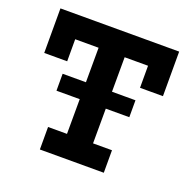

<svg xmlns="http://www.w3.org/2000/svg" viewBox="-108 -699 817 810"><g transform="rotate(20 300.0 -294.5)"><path d="M30 -589H563V-389H460V-488H355L354 -101H439V0H152V-101H237L238 -488H133V-389H30ZM133 -333H460V-257H133Z"/></g></svg>

Font: Podkova
Style: Bold
Weight: 700
Designer: Ilya Yudin
Foundry: Cyreal (www.cyreal.org)
Version: Version 2.102; ttfautohint (v1.8.1.43-b0c9)